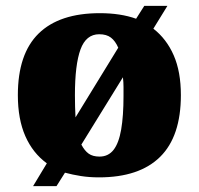

<svg xmlns="http://www.w3.org/2000/svg" viewBox="-20 -596 680 656"><path d="M140 -38Q92 -73 66.5 -131Q41 -189 41 -271Q41 -412 112 -481.5Q183 -551 321 -551Q392 -551 445 -532L473 -576H552L504 -498Q549 -463 573.5 -407Q598 -351 598 -271Q598 -130 527 -60Q456 10 318 10Q285 10 256.5 5.5Q228 1 202 -6L173 40H93ZM320 -61Q350 -61 368 -84Q386 -107 394 -153.5Q402 -200 402 -268Q402 -283 402 -299Q402 -315 400 -332L258 -102Q269 -81 283 -71Q297 -61 320 -61ZM384 -433Q374 -456 359 -467.5Q344 -479 319 -479Q274 -479 255 -427Q236 -375 236 -271Q236 -251 236.5 -231.5Q237 -212 238 -195Z"/></svg>

Font: Noto Serif Hebrew Black
Style: Regular
Weight: 900
Version: Version 2.003